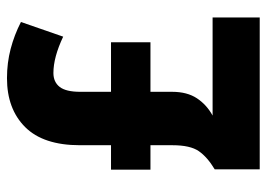

<svg xmlns="http://www.w3.org/2000/svg" viewBox="-127 -637 764 550"><g transform="rotate(-90 255.0 -362.0)"><path d="M306 -724Q350 -724 390 -713.5Q430 -703 467 -684L425 -563Q366 -591 321 -591Q295 -591 281 -573Q267 -555 267 -514V-426H409V-313H267V-251Q267 -208 248.5 -180Q230 -152 199 -135H480V0H45V-129Q80 -150 97 -174.5Q114 -199 114 -250V-313H44V-426H114V-515Q114 -620 166 -672Q218 -724 306 -724Z"/></g></svg>

Font: Noto Sans Arabic UI Cn XBd
Style: Regular
Weight: 800
Width: 3
Designer: Monotype Design Team, Nadine Chahine and Nizar Qandah
Foundry: Monotype Imaging Inc.
Version: Version 2.010; ttfautohint (v1.8.4.7-5d5b)